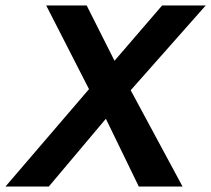

<svg xmlns="http://www.w3.org/2000/svg" viewBox="-63 -680 770 700"><path d="M602.5 0H443L323 -247L115 0H-43L261.5 -355L105.5 -660H253L354.5 -458.5L528 -660H687L413.5 -351Z"/></svg>

Font: Lucymar Sans SemiBold
Style: Italic
Weight: 600
Italic angle: -10°
Foundry: The League of Moveable Type (original font) / Main changes by Cristiano Sobral with portions from Mirco Monsees
Version: Version 2.00;August 30, 2020;FontCreator 13.0.0.2681 64-bit